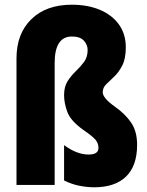

<svg xmlns="http://www.w3.org/2000/svg" viewBox="-20 -785 626 815"><path d="M514 -584Q514 -536 499 -507Q484 -478 465 -460Q446 -442 431 -427.5Q416 -413 416 -393Q416 -382 428 -367Q440 -352 468 -332Q512 -301 537 -264Q562 -227 562 -170Q562 -81 515 -35.5Q468 10 380 10Q350 10 317 3.5Q284 -3 252 -19V-169Q306 -129 356 -129Q398 -129 398 -157Q398 -176 386 -191Q374 -206 333 -234Q280 -272 266 -309.5Q252 -347 252 -381Q252 -417 267 -440.5Q282 -464 302 -483Q322 -502 337 -522.5Q352 -543 352 -573Q352 -595 336 -612.5Q320 -630 285 -630Q212 -630 212 -517V0H50V-537Q50 -642 113 -703.5Q176 -765 285 -765Q352 -765 403.5 -743.5Q455 -722 484.5 -681.5Q514 -641 514 -584Z"/></svg>

Font: Noto Sans Thai Looped ExtraCondensed Black
Style: Regular
Weight: 900
Width: 2
Designer: Sasikarn Vongin, Ben Mitchell
Foundry: The Fontpad Ltd
Version: Version 1.001; ttfautohint (v1.8.4.7-5d5b)